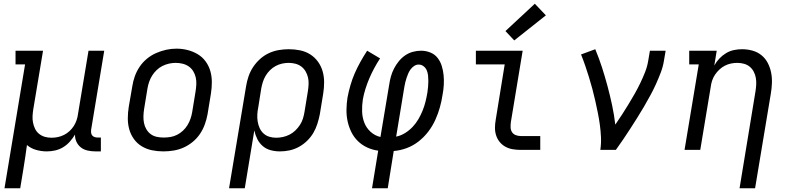

<svg xmlns="http://www.w3.org/2000/svg" viewBox="-20 -801 4240 1026"><path d="M4 205 114 -457H63V-530H210L158 -218Q155 -199 154 -181Q153 -163 156.5 -145.5Q160 -128 167.5 -112.5Q175 -97 188.5 -86Q202 -75 219 -70Q236 -65 255 -65Q272 -65 289 -68.5Q306 -72 322 -80Q338 -88 351.5 -100.5Q365 -113 374.5 -128Q384 -143 389.5 -159.5Q395 -176 397 -193L453 -530H537L467 -108Q466 -99 467 -91Q468 -83 473 -77Q478 -71 486 -68.5Q494 -66 502 -66H519V8H490Q469 8 448.5 3.5Q428 -1 412.5 -13Q397 -25 388.5 -43.5Q380 -62 381 -82Q369 -62 353 -44Q337 -26 317 -14Q297 -2 274.5 3Q252 8 230 8Q201 8 173 0Q145 -8 124 -26Q120 6 115 38Q110 70 105 102L88 205Z M853 8Q822 8 792.5 2Q763 -4 738 -19Q713 -34 696 -57.5Q679 -81 671 -109Q663 -137 663 -168Q663 -199 668 -230L687 -340Q691 -367 700.5 -393.5Q710 -420 726 -444Q742 -468 765 -487Q788 -506 814.5 -517.5Q841 -529 868 -535Q895 -541 923 -541Q954 -541 983 -533.5Q1012 -526 1037 -511Q1062 -496 1079 -472.5Q1096 -449 1104 -421Q1112 -393 1112 -362Q1112 -331 1107 -300L1089 -190Q1084 -163 1074.5 -136.5Q1065 -110 1049 -86Q1033 -62 1010 -43Q987 -24 961 -12.5Q935 -1 907.5 3.5Q880 8 853 8ZM854 -66Q873 -66 891 -69Q909 -72 926 -80.5Q943 -89 957.5 -102.5Q972 -116 982 -132.5Q992 -149 998 -166.5Q1004 -184 1007 -202L1025 -312Q1028 -331 1029 -350Q1030 -369 1026 -387Q1022 -405 1012.5 -420.5Q1003 -436 988.5 -446Q974 -456 956 -460.5Q938 -465 919 -465Q901 -465 883 -461Q865 -457 848 -448.5Q831 -440 817 -426.5Q803 -413 793 -397Q783 -381 777 -363.5Q771 -346 768 -328L750 -218Q747 -199 746.5 -180Q746 -161 749.5 -143.5Q753 -126 762 -110.5Q771 -95 785 -84.5Q799 -74 817 -70Q835 -66 854 -66Z M1204 205 1295 -340Q1299 -366 1308 -392.5Q1317 -419 1332.5 -442.5Q1348 -466 1369.5 -485.5Q1391 -505 1417 -517Q1443 -529 1470 -533.5Q1497 -538 1523 -538Q1554 -538 1583.5 -532Q1613 -526 1637.5 -510.5Q1662 -495 1679 -471.5Q1696 -448 1704 -420Q1712 -392 1712 -361.5Q1712 -331 1707 -300L1689 -190Q1684 -165 1676 -139.5Q1668 -114 1654.5 -91Q1641 -68 1621 -48.5Q1601 -29 1577 -16Q1553 -3 1527.5 2.5Q1502 8 1476 8Q1450 8 1426 1.5Q1402 -5 1384 -20.5Q1366 -36 1355 -58Q1344 -80 1339 -104L1288 205ZM1456 -65Q1474 -65 1492 -69Q1510 -73 1527 -81.5Q1544 -90 1558 -103.5Q1572 -117 1582.5 -133Q1593 -149 1598.5 -166.5Q1604 -184 1607 -202L1625 -312Q1628 -331 1629 -350Q1630 -369 1626 -386.5Q1622 -404 1613 -419.5Q1604 -435 1590 -445.5Q1576 -456 1558.5 -460.5Q1541 -465 1522 -465Q1505 -465 1487 -461Q1469 -457 1452.5 -448Q1436 -439 1422.5 -425.5Q1409 -412 1399.5 -396Q1390 -380 1384.5 -362.5Q1379 -345 1376 -328L1360 -227Q1356 -208 1355 -189Q1354 -170 1357 -151.5Q1360 -133 1367.5 -116.5Q1375 -100 1388 -88Q1401 -76 1418.5 -70.5Q1436 -65 1456 -65Z M1968 205 2001 4Q1970 0 1942 -13Q1914 -26 1892.5 -47Q1871 -68 1857.5 -95.5Q1844 -123 1837.5 -153Q1831 -183 1831.5 -215.5Q1832 -248 1837 -280Q1843 -312 1852.5 -345Q1862 -378 1875.5 -409Q1889 -440 1906 -470.5Q1923 -501 1942 -530L2011 -489Q1994 -463 1979.5 -436Q1965 -409 1953.5 -382Q1942 -355 1933 -326.5Q1924 -298 1919 -270Q1914 -238 1915 -205.5Q1916 -173 1927 -145Q1938 -117 1960.5 -96.5Q1983 -76 2013 -69L2060 -350Q2063 -371 2069 -392.5Q2075 -414 2085.5 -434.5Q2096 -455 2111 -473.5Q2126 -492 2145 -505Q2164 -518 2186 -524Q2208 -530 2230 -530Q2256 -530 2279.5 -520.5Q2303 -511 2318 -492Q2333 -473 2340.5 -449Q2348 -425 2350.5 -399.5Q2353 -374 2351.5 -347.5Q2350 -321 2345 -295Q2340 -261 2330.5 -227Q2321 -193 2306 -160Q2291 -127 2268.5 -97.5Q2246 -68 2216.5 -45Q2187 -22 2153 -9.5Q2119 3 2084 6L2052 205ZM2097 -71Q2122 -76 2144.5 -90Q2167 -104 2185 -123Q2203 -142 2216 -164.5Q2229 -187 2238.5 -210.5Q2248 -234 2254 -258.5Q2260 -283 2264 -307Q2266 -322 2267.5 -337Q2269 -352 2269 -367Q2269 -382 2267.5 -397Q2266 -412 2260.5 -425Q2255 -438 2243.5 -447Q2232 -456 2217 -456Q2205 -456 2194 -449Q2183 -442 2175 -431.5Q2167 -421 2162 -409.5Q2157 -398 2153 -386Q2149 -374 2146 -362Q2143 -350 2141 -338Z M2763 0Q2741 0 2720 -3.5Q2699 -7 2681.5 -16.5Q2664 -26 2651 -41.5Q2638 -57 2631.5 -76.5Q2625 -96 2625 -117.5Q2625 -139 2629 -161L2677 -457H2523V-530H2773L2710 -149Q2708 -135 2708.5 -120.5Q2709 -106 2716 -95Q2723 -84 2736 -79Q2749 -74 2763 -74H2867V0ZM2728 -585 2681 -635 2838 -781 2897 -719Z M3188 0Q3193 -34 3191.5 -67.5Q3190 -101 3185.5 -134Q3181 -167 3174.5 -199Q3168 -231 3161 -262.5Q3154 -294 3145.5 -325.5Q3137 -357 3127.5 -388Q3118 -419 3107.5 -449.5Q3097 -480 3085 -510L3161 -538Q3181 -490 3197 -440.5Q3213 -391 3226.5 -340.5Q3240 -290 3251 -238.5Q3262 -187 3268 -135Q3287 -162 3304.5 -189.5Q3322 -217 3339 -244.5Q3356 -272 3372 -300.5Q3388 -329 3402 -358Q3416 -387 3427.5 -416.5Q3439 -446 3444 -477L3453 -530H3537L3528 -477Q3523 -445 3511 -413.5Q3499 -382 3485 -351Q3471 -320 3454.5 -290Q3438 -260 3421 -230.5Q3404 -201 3385.5 -172Q3367 -143 3348.5 -114Q3330 -85 3310.5 -56.5Q3291 -28 3271 0Z M3932 205 4017 -312Q4020 -331 4021 -349Q4022 -367 4019 -384.5Q4016 -402 4008 -417.5Q4000 -433 3987 -444Q3974 -455 3956.5 -460Q3939 -465 3920 -465Q3903 -465 3886 -461.5Q3869 -458 3853.5 -450Q3838 -442 3824.5 -429.5Q3811 -417 3801 -402Q3791 -387 3785.5 -370.5Q3780 -354 3778 -337L3722 0H3638L3714 -457H3663V-530H3810L3797 -451Q3808 -471 3824 -488Q3840 -505 3860 -517Q3880 -529 3902 -533.5Q3924 -538 3945 -538Q3974 -538 4001 -530.5Q4028 -523 4049 -506Q4070 -489 4082.5 -465Q4095 -441 4100.5 -414Q4106 -387 4105 -358Q4104 -329 4099 -300L4015 205Z"/></svg>

Font: Iosevka Curly Slab Extended
Style: Italic
Weight: 400
Width: 7
Italic angle: -9°
Monospace: yes
Designer: Belleve Invis
Foundry: Belleve Invis
Version: Version 11.1.0; ttfautohint (v1.8.3)